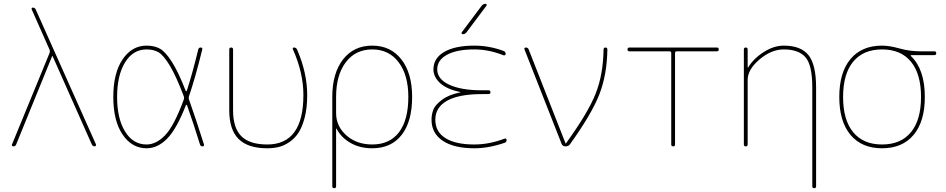

<svg xmlns="http://www.w3.org/2000/svg" viewBox="-20 -770 4976 1010"><path d="M50 0Q46 0 43.5 -3Q41 -6 43 -10L241 -492Q244 -500 241 -508L147 -720Q145 -724 147 -727Q149 -730 153 -730Q163 -730 168 -720L485 -10Q486 -6 483.5 -3Q481 0 478 0Q468 0 463 -10L257 -474Q257 -475 256 -475Q254 -475 254 -474L65 -10Q61 0 50 0Z M751 -510Q680 -510 638 -442Q596 -374 596 -260Q596 -146 638 -78Q680 -10 751 -10Q802 -10 849 -59Q896 -108 947 -247Q950 -255 947 -263Q907 -369 873.5 -424.5Q840 -480 814 -495Q788 -510 751 -510ZM751 10Q674 10 625 -62Q576 -134 576 -260Q576 -386 625 -458Q674 -530 751 -530Q792 -530 821 -514Q850 -498 884 -445Q918 -392 957 -292Q958 -290 960 -290.5Q962 -291 963 -293Q992 -383 1023 -510Q1025 -520 1036 -520Q1046 -520 1044 -510Q1008 -363 974 -263Q971 -255 974 -247Q1008 -152 1053 -10Q1054 -6 1052 -3Q1050 0 1046 0Q1035 0 1032 -10Q1001 -111 964 -216Q963 -218 961 -218.5Q959 -219 958 -217Q910 -93 860 -41.5Q810 10 751 10Z M1386 10Q1284 10 1235 -39Q1186 -88 1186 -190V-510Q1186 -520 1196 -520Q1206 -520 1206 -510V-190Q1206 -97 1249.5 -53.5Q1293 -10 1386 -10Q1576 -10 1576 -270Q1576 -387 1521 -510Q1517 -520 1527 -520Q1538 -520 1543 -509Q1596 -386 1596 -270Q1596 -203 1583 -152.5Q1570 -102 1550 -71.5Q1530 -41 1501.5 -22Q1473 -3 1445 3.5Q1417 10 1386 10Z M1748 -260V-175Q1748 -106 1802 -58Q1856 -10 1938 -10Q2030 -10 2079 -74.5Q2128 -139 2128 -260Q2128 -375 2077 -442.5Q2026 -510 1938 -510Q1850 -510 1799 -442.5Q1748 -375 1748 -260ZM1728 210V-260Q1728 -385 1784.5 -457.5Q1841 -530 1938 -530Q2035 -530 2091.5 -457.5Q2148 -385 2148 -260Q2148 -131 2093 -60.5Q2038 10 1938 10Q1874 10 1825 -17.5Q1776 -45 1751 -92Q1751 -94 1749 -94Q1748 -94 1748 -93V210Q1748 220 1738 220Q1728 220 1728 210Z M2401 -284Q2402 -284 2402 -285Q2402 -286 2401 -286Q2329 -301 2294.5 -333.5Q2260 -366 2260 -405Q2260 -464 2317 -497Q2374 -530 2475 -530Q2554 -530 2629 -502Q2640 -498 2640 -486Q2640 -482 2636.5 -480Q2633 -478 2629 -479Q2552 -510 2475 -510Q2383 -510 2331.5 -482Q2280 -454 2280 -405Q2280 -354 2343 -324.5Q2406 -295 2515 -295H2550Q2560 -295 2560 -285Q2560 -275 2550 -275H2515Q2395 -275 2332.5 -240.5Q2270 -206 2270 -140Q2270 -77 2323 -43.5Q2376 -10 2475 -10Q2554 -10 2635 -41Q2639 -42 2642 -40Q2645 -38 2645 -34Q2645 -22 2635 -19Q2551 10 2475 10Q2368 10 2309 -29.5Q2250 -69 2250 -140Q2250 -168 2259.5 -193Q2269 -218 2305 -245Q2341 -272 2401 -284ZM2414 -590Q2410 -590 2408.5 -593.5Q2407 -597 2409 -600L2514 -740Q2522 -750 2534 -750Q2538 -750 2539.5 -746.5Q2541 -743 2539 -740L2434 -600Q2426 -590 2414 -590Z M2934 -14 2739 -510Q2737 -514 2739.5 -517Q2742 -520 2746 -520Q2757 -520 2761 -510L2955 -16Q2955 -15 2956 -15Q2958 -15 2958 -17Q3073 -176 3113 -276.5Q3153 -377 3155 -509Q3155 -520 3165 -520Q3175 -520 3175 -509Q3173 -377 3133 -274Q3093 -171 2979 -12Q2971 0 2955 0Q2939 0 2934 -14Z M3291 -500Q3281 -500 3281 -510Q3281 -520 3291 -520H3751Q3761 -520 3761 -510Q3761 -500 3751 -500H3540Q3531 -500 3531 -491V-10Q3531 0 3521 0Q3511 0 3511 -10V-491Q3511 -500 3502 -500Z M3893 -10V-510Q3893 -520 3903 -520Q3913 -520 3913 -510V-416Q3913 -415 3914 -415Q3916 -415 3916 -416Q3945 -463 3998 -496.5Q4051 -530 4103 -530Q4193 -530 4233 -480Q4273 -430 4273 -310V210Q4273 220 4263 220Q4253 220 4253 210V-310Q4253 -428 4217 -469Q4181 -510 4103 -510Q4037 -510 3975 -457Q3913 -404 3913 -350V-10Q3913 0 3903 0Q3893 0 3893 -10Z M4772 -445.5Q4719 -510 4620 -510Q4521 -510 4468 -445.5Q4415 -381 4415 -260Q4415 -139 4468 -74.5Q4521 -10 4620 -10Q4719 -10 4772 -74.5Q4825 -139 4825 -260Q4825 -381 4772 -445.5ZM4620 -530Q4659 -530 4712 -515Q4765 -500 4825 -500H4895Q4905 -500 4905 -490Q4905 -480 4895 -480H4774Q4772 -480 4771 -478Q4770 -476 4772 -475Q4845 -405 4845 -260Q4845 -131 4786 -60.5Q4727 10 4620 10Q4513 10 4454 -60.5Q4395 -131 4395 -260Q4395 -389 4454 -459.5Q4513 -530 4620 -530Z"/></svg>

Font: Rounded Mplus 1c Thin
Style: Regular
Weight: 250
Version: Version 1.059.20150529